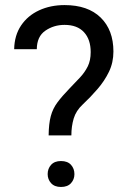

<svg xmlns="http://www.w3.org/2000/svg" viewBox="-20 -741 513 767"><path d="M265.1 -200.2H174.3Q174.8 -247.1 182.9 -277.1Q190.9 -307.1 209.5 -332Q228 -356.9 258.8 -388.7Q281.2 -411.6 300 -431.9Q318.8 -452.1 330.6 -475.8Q342.3 -499.5 342.3 -532.7Q342.3 -583.5 315.4 -612.5Q288.6 -641.6 237.8 -641.6Q194.8 -641.6 161.1 -618.4Q127.4 -595.2 127 -544.4H36.6Q37.6 -599.6 64.2 -639.2Q90.8 -678.7 136.2 -699.7Q181.6 -720.7 237.8 -720.7Q331.1 -720.7 382.1 -670.9Q433.1 -621.1 433.1 -535.2Q433.1 -491.2 415.3 -454.3Q397.5 -417.5 369.6 -385.3Q341.8 -353 310.5 -323.7Q283.7 -298.8 274.4 -267.6Q265.1 -236.3 265.1 -200.2ZM170.4 -45.4Q170.4 -67.4 184.1 -82.5Q197.8 -97.7 223.6 -97.7Q250 -97.7 263.7 -82.5Q277.3 -67.4 277.3 -45.4Q277.3 -24.4 263.7 -9.3Q250 5.9 223.6 5.9Q197.8 5.9 184.1 -9.3Q170.4 -24.4 170.4 -45.4Z"/></svg>

Font: Vazirmatn
Style: Regular
Weight: 400
Designer: Saber Rastikerdar
Foundry: Saber Rastikerdar
Version: Version 33.003;September 2, 2022;FontCreator 14.0.0.2862 64-